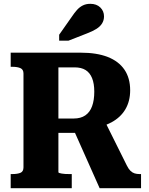

<svg xmlns="http://www.w3.org/2000/svg" viewBox="-20 -986 782 1006"><path d="M360 -319 502 0H719V-74H711Q697 -74 685.5 -77.5Q674 -81 664 -90.5Q654 -100 645 -118L527 -355ZM286 -84V-633H371Q406 -633 428.5 -619Q451 -605 462.5 -576.5Q474 -548 474 -506Q474 -461 462.5 -429.5Q451 -398 427 -381.5Q403 -365 366 -365H262V-290H407Q414 -292 419.5 -295Q425 -298 432 -301.5Q439 -305 447 -310Q516 -319 564 -345Q612 -371 637 -413.5Q662 -456 662 -513Q662 -577 632 -621Q602 -665 544.5 -687.5Q487 -710 403 -710H36V-636H46Q71 -636 87 -629Q103 -622 103 -601V-109Q103 -87 87 -80.5Q71 -74 46 -74H36V0H356V-74H343Q332 -74 322 -74.5Q312 -75 304 -76.5Q296 -78 291 -79.5Q286 -81 286 -84ZM356 -898 290 -804V-773H339L436 -811Q465 -822 485 -834.5Q505 -847 515 -863.5Q525 -880 525 -900Q525 -928 505.5 -947Q486 -966 453 -966Q431 -966 414 -957.5Q397 -949 383.5 -934Q370 -919 356 -898Z"/></svg>

Font: Roboto Serif SemiCondensed
Style: Bold
Weight: 700
Width: 4
Designer: Greg Gazdowicz
Foundry: Commercial Type
Version: Version 1.007